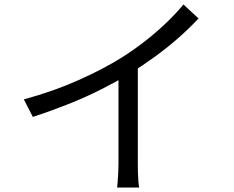

<svg xmlns="http://www.w3.org/2000/svg" viewBox="-20 -803 1040 854"><path d="M86 -361Q216 -396 328 -446Q440 -496 523 -548Q575 -581 624.5 -619.5Q674 -658 718 -700Q762 -742 796 -783L863 -721Q821 -676 772 -633Q723 -590 668.5 -550.5Q614 -511 555 -474Q500 -441 431 -406Q362 -371 284 -340Q206 -309 126 -283ZM507 -506 593 -532V-76Q593 -57 593.5 -36Q594 -15 595.5 3Q597 21 599 31H501Q502 21 503.5 3Q505 -15 506 -36Q507 -57 507 -76Z"/></svg>

Font: Noto Sans SC Thin
Style: Regular
Weight: 400
Version: Version 2.004-H2;hotconv 1.0.118;makeotfexe 2.5.65603